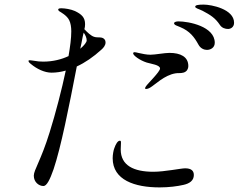

<svg xmlns="http://www.w3.org/2000/svg" viewBox="-20 -806 1040 835"><path d="M866 -786C843 -786 829 -784 829 -777C829 -770 843 -768 861 -759C895 -741 916 -728 936 -698C945 -684 960 -680 972 -680C982 -680 998 -687 998 -707C998 -767 898 -786 866 -786ZM389 -646C376 -650 360 -665 347 -679C349 -686 350 -692 350 -701C350 -730 335 -744 306 -758C288 -766 262 -770 247 -770C239 -770 233 -769 233 -764C233 -762 235 -759 238 -757C244 -753 271 -739 281 -718C287 -706 290 -689 290 -670C290 -639 285 -603 278 -562C248 -548 211 -538 168 -538C155 -538 141 -539 126 -542C118 -543 113 -544 109 -544C106 -544 104 -543 104 -541C104 -538 106 -534 114 -528C140 -506 174 -490 204 -490C224 -490 245 -493 266 -499C250 -422 221 -310 196 -231C158 -108 127 -67 127 -42C127 -14 149 3 169 3C183 3 197 -24 213 -70C245 -165 280 -341 314 -517C349 -533 386 -558 422 -591C430 -598 439 -609 439 -621C439 -626 438 -630 436 -633C425 -649 406 -640 389 -646ZM756 -713C746 -713 737 -710 737 -705C737 -697 750 -694 764 -688C805 -671 825 -645 843 -612C852 -595 868 -589 880 -589C895 -589 914 -598 914 -620C914 -691 801 -713 756 -713ZM329 -594C333 -611 336 -627 339 -643C341 -652 342 -658 344 -664C352 -653 357 -641 357 -630C357 -623 347 -609 329 -594ZM618 -534C637 -528 676 -524 676 -508C676 -494 622 -442 615 -431C612 -427 611 -424 611 -422C611 -420 612 -419 615 -419C619 -419 624 -420 633 -425C654 -437 694 -479 743 -487C748 -488 753 -488 758 -488C773 -488 785 -490 793 -500C797 -506 799 -512 799 -519C799 -559 765 -576 717 -576C695 -576 655 -568 634 -568C618 -568 598 -572 581 -576C576 -577 570 -579 566 -579C561 -579 559 -577 559 -574C559 -565 587 -544 618 -534ZM785 -74C767 -74 696 -59 647 -59C562 -59 505 -86 505 -156L506 -183V-187C506 -192 505 -194 501 -194C492 -194 483 -179 477 -161C474 -154 470 -134 470 -118C470 -23 566 9 674 9C715 9 752 4 778 -2C805 -8 823 -21 823 -45C823 -64 811 -74 785 -74Z"/></svg>

Font: Shippori Mincho OTF
Style: Regular
Weight: 400
Designer: FONTDASU
Foundry: FONTDASU / Google Inc. / but / Adobe
Version: Version 3.300;hotconv 1.0.109;makeotfexe 2.5.65596